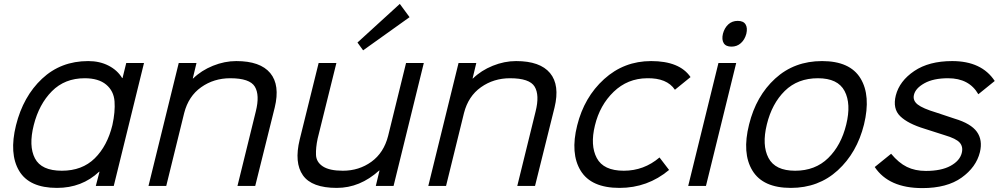

<svg xmlns="http://www.w3.org/2000/svg" viewBox="-20 -953 5123 984"><path d="M556 -312Q571 -380 567 -433.5Q563 -487 524 -519.5Q485 -552 414 -552Q312 -552 246 -485.5Q180 -419 153 -312Q126 -205 159 -141.5Q192 -78 297 -78Q401 -78 465.5 -141.5Q530 -205 556 -312ZM718 -630 563 0H471L490 -73H488Q400 10 272 10Q130 10 78 -77.5Q26 -165 62 -311Q99 -459 195.5 -549.5Q292 -640 432 -640Q491 -640 536.5 -616.5Q582 -593 606 -553H608L627 -630Z M1388 -402 1288 0H1197L1291 -382Q1312 -466 1286 -509Q1260 -552 1160 -552Q1076 -552 1011 -506Q946 -460 924 -374L832 0H741L896 -630H987L968 -551H970Q1012 -592 1071.5 -616Q1131 -640 1191 -640Q1314 -640 1365 -578.5Q1416 -517 1388 -402Z M2152 -630 1997 0H1906L1925 -79H1923Q1825 10 1706 10Q1578 10 1532.5 -54.5Q1487 -119 1516 -238L1613 -630H1704L1608 -243Q1598 -196 1599.5 -159Q1601 -122 1635 -100Q1669 -78 1737 -78Q1820 -78 1883.5 -124Q1947 -170 1969 -256L2061 -630ZM2029 -933 2079 -865 1841 -695 1812 -735Z M2822 -402 2722 0H2631L2725 -382Q2746 -466 2720 -509Q2694 -552 2594 -552Q2510 -552 2445 -506Q2380 -460 2358 -374L2266 0H2175L2330 -630H2421L2402 -551H2404Q2446 -592 2505.5 -616Q2565 -640 2625 -640Q2748 -640 2799 -578.5Q2850 -517 2822 -402Z M3360 -146 3409 -82Q3299 10 3155 10Q3010 10 2956 -78Q2902 -166 2938 -310Q2974 -455 3076 -547.5Q3178 -640 3317 -640Q3463 -640 3519 -558L3439 -493Q3398 -554 3296 -552Q3196 -551 3125 -482.5Q3054 -414 3029 -310Q3004 -208 3038.5 -143Q3073 -78 3177 -78Q3280 -78 3360 -146Z M3753 -630 3598 0H3507L3662 -630ZM3805 -780Q3797 -750 3777 -732Q3757 -714 3729 -714Q3700 -714 3689 -732Q3678 -750 3685 -780Q3693 -810 3712.5 -828Q3732 -846 3761 -846Q3790 -846 3801 -828Q3812 -810 3805 -780Z M4317 -315Q4343 -421 4308.5 -486.5Q4274 -552 4172 -552Q4068 -552 4002 -487Q3936 -422 3910 -315Q3884 -209 3918.5 -143.5Q3953 -78 4055 -78Q4158 -78 4224.5 -143Q4291 -208 4317 -315ZM4408 -315Q4372 -170 4273.5 -80Q4175 10 4033 10Q3890 10 3836 -79Q3782 -168 3819 -315Q3855 -461 3953 -550.5Q4051 -640 4193 -640Q4336 -640 4390 -551.5Q4444 -463 4408 -315Z M5002 -173Q4983 -96 4908 -42.5Q4833 11 4707 11Q4535 11 4463 -97L4547 -165Q4586 -118 4628 -97.5Q4670 -77 4725 -77Q4804 -77 4851.5 -103Q4899 -129 4909 -169Q4917 -201 4898.5 -222Q4880 -243 4822 -260Q4770 -276 4719 -293Q4633 -319 4593.5 -357.5Q4554 -396 4571 -464Q4590 -538 4665.5 -589Q4741 -640 4860 -640Q5011 -640 5078 -538L4994 -470Q4947 -552 4839 -552Q4764 -552 4718 -526.5Q4672 -501 4664 -467Q4657 -438 4683 -417.5Q4709 -397 4779 -376L4872 -345Q4956 -320 4986.5 -277.5Q5017 -235 5002 -173Z"/></svg>

Font: Sinkin Sans 400 Italic
Style: Italic
Weight: 400
Italic angle: -112°
Designer: Keith Bates
Foundry: K-Type
Version: Sinkin Sans (version 1.0)  by Keith Bates   •   © 2014   www